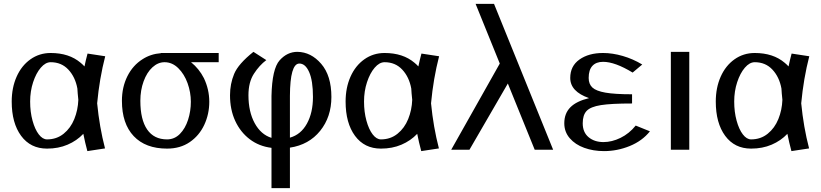

<svg xmlns="http://www.w3.org/2000/svg" viewBox="-20 -780 4276 1000"><path d="M420 -434Q411 -444 400 -453Q340 -504 244 -504Q185 -504 138.5 -471Q92 -438 66.5 -380.5Q41 -323 41 -251Q41 -139 90 -72.5Q139 -6 225 -6Q284 -6 332 -26.5Q380 -47 414 -83Q423 -37 435 7L527 -7Q498 -118 486 -242Q498 -371 528 -487L436 -501Q427 -468 420 -434ZM388 -260Q386 -207 367 -160Q348 -113 311.5 -83.5Q275 -54 225 -54Q202 -54 182 -80Q162 -106 149.5 -151.5Q137 -197 137 -251Q137 -305 152.5 -352Q168 -399 192.5 -427.5Q217 -456 244 -456Q300 -456 336 -417.5Q372 -379 383 -319Q384 -297 388 -260Z M1119 -504H818V-503Q765 -499 723 -472Q672 -440 643.5 -383Q615 -326 615 -255Q615 -136 676.5 -71Q738 -6 850 -6Q919 -6 968.5 -40Q1018 -74 1044 -130Q1070 -186 1070 -250Q1070 -314 1042 -373Q1017 -422 975 -456H1119ZM837 -456Q877 -456 908.5 -425Q940 -394 957 -346.5Q974 -299 974 -250Q974 -201 959.5 -156Q945 -111 917 -82.5Q889 -54 850 -54Q782 -54 746.5 -105.5Q711 -157 711 -255Q711 -310 728 -356.5Q745 -403 774 -429.5Q803 -456 837 -456Z M1490 -11Q1589 -26 1647.5 -98.5Q1706 -171 1706 -275Q1706 -386 1653 -447.5Q1600 -509 1529 -510Q1476 -510 1436.5 -466Q1397 -422 1394 -280V-62Q1339 -79 1306.5 -138.5Q1274 -198 1274 -284Q1274 -352 1302.5 -396Q1331 -440 1367 -467L1300 -510Q1221 -447 1199.5 -395Q1178 -343 1178 -284Q1178 -209 1205 -150.5Q1232 -92 1280.5 -55Q1329 -18 1394 -10V200H1490ZM1490 -63V-281Q1491 -447 1538 -449Q1570 -450 1590 -405Q1610 -360 1610 -275Q1610 -193 1578.5 -136Q1547 -79 1490 -63Z M2159 -434Q2150 -444 2139 -453Q2079 -504 1983 -504Q1924 -504 1877.5 -471Q1831 -438 1805.5 -380.5Q1780 -323 1780 -251Q1780 -139 1829 -72.5Q1878 -6 1964 -6Q2023 -6 2071 -26.5Q2119 -47 2153 -83Q2162 -37 2174 7L2266 -7Q2237 -118 2225 -242Q2237 -371 2267 -487L2175 -501Q2166 -468 2159 -434ZM2127 -260Q2125 -207 2106 -160Q2087 -113 2050.5 -83.5Q2014 -54 1964 -54Q1941 -54 1921 -80Q1901 -106 1888.5 -151.5Q1876 -197 1876 -251Q1876 -305 1891.5 -352Q1907 -399 1931.5 -427.5Q1956 -456 1983 -456Q2039 -456 2075 -417.5Q2111 -379 2122 -319Q2123 -297 2127 -260Z M2625 -345 2765 0H2861L2553 -760H2457L2583 -449L2330 0H2425Z M3365 -96 3291 -126Q3257 -84 3212 -62Q3167 -40 3123 -40Q3076 -40 3045.5 -65.5Q3015 -91 3015 -138Q3015 -181 3035.5 -202.5Q3056 -224 3109.5 -232.5Q3163 -241 3272 -241V-289Q3182 -289 3133.5 -297.5Q3085 -306 3065.5 -324Q3046 -342 3046 -374Q3046 -416 3065.5 -437Q3085 -458 3121 -458Q3183 -458 3275 -402L3325 -444Q3277 -473 3223.5 -488.5Q3170 -504 3121 -504Q3046 -504 2998 -470Q2950 -436 2950 -374Q2950 -303 3048 -269Q2982 -253 2950.5 -221Q2919 -189 2919 -138Q2919 -93 2947.5 -60Q2976 -27 3023 -10Q3070 7 3126 7Q3195 7 3260 -19.5Q3325 -46 3365 -96Z M3570 0V-510H3474V0Z M4087 -434Q4078 -444 4067 -453Q4007 -504 3911 -504Q3852 -504 3805.5 -471Q3759 -438 3733.5 -380.5Q3708 -323 3708 -251Q3708 -139 3757 -72.5Q3806 -6 3892 -6Q3951 -6 3999 -26.5Q4047 -47 4081 -83Q4090 -37 4102 7L4194 -7Q4165 -118 4153 -242Q4165 -371 4195 -487L4103 -501Q4094 -468 4087 -434ZM4055 -260Q4053 -207 4034 -160Q4015 -113 3978.5 -83.5Q3942 -54 3892 -54Q3869 -54 3849 -80Q3829 -106 3816.5 -151.5Q3804 -197 3804 -251Q3804 -305 3819.5 -352Q3835 -399 3859.5 -427.5Q3884 -456 3911 -456Q3967 -456 4003 -417.5Q4039 -379 4050 -319Q4051 -297 4055 -260Z"/></svg>

Font: LXGW Marker Gothic
Style: Regular
Weight: 400
Version: Version 1.001